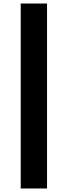

<svg xmlns="http://www.w3.org/2000/svg" viewBox="-20 -816 384 1094"><path d="M248 258V-796H98V258Z"/></svg>

Font: Perun
Style: Bold
Weight: 700
Foundry: Copyright (c) Stefan Peev, Context Ltd, 2016
Version: Version 1.089